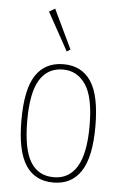

<svg xmlns="http://www.w3.org/2000/svg" viewBox="-51 -711 476 755"><g transform="rotate(5 187.5 -333.0)"><path d="M188 8Q115 8 78.5 -48.5Q42 -105 42 -225Q42 -348 79 -403.5Q116 -459 188 -459Q260 -459 297 -403.5Q334 -348 334 -225Q334 -105 297 -48.5Q260 8 188 8ZM188 -13Q248 -13 279.5 -65Q311 -117 311 -226Q311 -340 277.5 -389Q244 -438 188 -438Q128 -438 96.5 -387.5Q65 -337 65 -226Q65 -115 95.5 -64Q126 -13 188 -13ZM196 -510 113 -660 136 -674 210 -519Z"/></g></svg>

Font: Inconsolata Condensed ExtraLight
Style: Regular
Weight: 200
Width: 3
Monospace: yes
Designer: Raph Levien, Cyreal, Brenton Simpson
Foundry: Raph Levien, Cyreal, Google
Version: Version 3.100; ttfautohint (v1.8.4.7-5d5b)